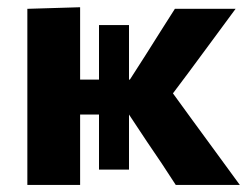

<svg xmlns="http://www.w3.org/2000/svg" viewBox="-20 -524 710 544"><path d="M57.5 0V-499L207 -503.5V-298.5H260.5V-453H345.5V-298.5H348L393.5 -369.5Q414 -402 434.5 -434.5Q455 -466.5 475.5 -499H647.5Q614 -453.5 581 -408.8Q548 -364 515 -319.5L470 -259.5L526 -182.5Q559 -137 593 -91Q626.5 -45 659.5 0H478Q457.5 -31 437.5 -62Q417 -92.5 396.5 -122.5L345.5 -199.5V-43.5H260.5V-199.5H207V0Z"/></svg>

Font: Heraclito
Style: Bold
Weight: 700
Designer: Kostas Bartsokas (font) & Cristiano Sobral (main changes)
Foundry: Kostas Bartsokas (font) & Cristiano Sobral (main changes)
Version: Version 1.00;July 8, 2020;FontCreator 13.0.0.2655 64-bit